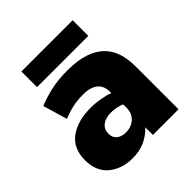

<svg xmlns="http://www.w3.org/2000/svg" viewBox="-197 -847 993 993"><g transform="rotate(-45 299.5 -350.5)"><path d="M206.1 11.7Q258.8 11.7 297.9 -6.8Q336.9 -25.4 365.2 -55.7Q365.2 -37.1 365.2 0Q412.1 0 552.7 0Q552.7 -78.1 552.7 -310.5Q552.7 -368.2 539.1 -410.2Q525.4 -453.1 495.1 -483.4Q462.9 -515.6 412.1 -532.2Q361.3 -548.8 289.1 -548.8Q219.7 -548.8 168 -537.1Q116.2 -525.4 70.3 -506.8Q83 -461.9 109.4 -373Q144.5 -387.7 179.7 -395.5Q214.8 -403.3 257.8 -403.3Q312.5 -403.3 339.8 -379.9Q366.2 -357.4 366.2 -315.4Q366.2 -311.5 366.2 -305.7Q342.8 -314.5 308.6 -320.3Q273.4 -327.1 236.3 -327.1Q140.6 -327.1 82 -284.2Q24.4 -241.2 24.4 -157.2Q24.4 -156.2 24.4 -155.3Q24.4 -74.2 76.2 -31.2Q128.9 11.7 206.1 11.7ZM274.4 -107.4Q245.1 -107.4 225.6 -123Q207 -138.7 207 -166Q207 -167 207 -168Q207 -198.2 229.5 -216.8Q252.9 -235.4 293.9 -235.4Q315.4 -235.4 334 -231.4Q353.5 -226.6 368.2 -220.7Q368.2 -212.9 368.2 -196.3Q368.2 -155.3 341.8 -130.9Q315.4 -107.4 274.4 -107.4ZM116.2 -598.6Q210 -598.6 491.2 -598.6Q491.2 -627.9 491.2 -712.9Q397.5 -712.9 116.2 -712.9Q116.2 -684.6 116.2 -598.6Z"/></g></svg>

Font: Big-Shock
Style: Black
Weight: 400